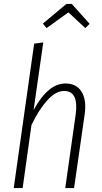

<svg xmlns="http://www.w3.org/2000/svg" viewBox="-20 -957 517 977"><path d="M216.8 -814 198.2 -836.9 317.9 -937H345.2L436 -835.9L414.1 -814L328.1 -894ZM313 -532.2Q368.7 -532.2 394.8 -490.7Q420.9 -449.2 411.1 -377L356.9 0H312L365.2 -375Q381.3 -494.1 306.2 -494.1Q263.2 -494.1 220.5 -446.5Q177.7 -398.9 140.1 -320.8L95.2 0H49.8L153.8 -734.9L200.2 -741.2L150.9 -397Q224.6 -532.2 313 -532.2Z"/></svg>

Font: Fira Sans Compressed ExtraLight
Style: Italic
Weight: 250
Width: 3
Italic angle: -8°
Designer: Carrois Corporate & Edenspiekermann AG
Foundry: Carrois Corporate GbR & Edenspiekermann AG
Version: Version 4.203;PS 004.203;hotconv 1.0.88;makeotf.lib2.5.64775